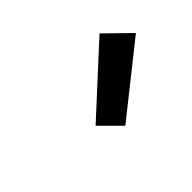

<svg xmlns="http://www.w3.org/2000/svg" viewBox="-47 -1021 694 694"><g transform="rotate(-45 300.0 -674.0)"><path d="M299 -523 223 -599 469 -825 563 -733Z"/></g></svg>

Font: Iosevka HT Extrabold Extended
Style: Italic
Weight: 800
Width: 7
Italic angle: -9°
Monospace: yes
Designer: Belleve Invis
Foundry: Belleve Invis
Version: Version 32.3.0; ttfautohint (v1.8.4)